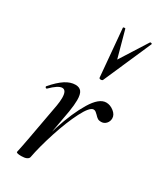

<svg xmlns="http://www.w3.org/2000/svg" viewBox="-189 -797 728 870"><g transform="rotate(30 175.5 -361.5)"><path d="M292 -395Q313 -395 332 -380Q351 -365 351 -346Q351 -330 340.5 -318.5Q330 -307 314 -307Q303 -307 296 -311.5Q289 -316 281 -325Q276 -330 270.5 -334.5Q265 -339 258 -339Q238 -339 209 -282.5Q180 -226 154.5 -147Q129 -68 118 -9L108 -10Q124 -95 153 -184.5Q182 -274 218.5 -334.5Q255 -395 292 -395ZM53 1Q54 -5 59.5 -30Q65 -55 68 -74L104 -271Q108 -294 108 -313Q108 -353 86 -353Q65 -353 27 -315Q26 -314 24 -314Q21 -314 19 -317.5Q17 -321 19 -323Q51 -360 78 -377.5Q105 -395 131 -395Q152 -395 162 -382Q172 -369 172 -338Q172 -314 166 -276L118 -9Q116 -1 106 3.5Q96 8 79 8Q53 8 53 1ZM199 -727 237 -588 327 -730Q328 -731 330 -731Q333 -731 335.5 -729.5Q338 -728 337 -726L228 -477Q226 -472 217 -472Q214 -472 211.5 -473.5Q209 -475 209 -477L187 -726Q187 -729 193 -729.5Q199 -730 199 -727Z"/></g></svg>

Font: Cormorant Infant Medium
Style: Italic
Weight: 500
Italic angle: -10°
Designer: Christian Thalmann (Catharsis Fonts)
Foundry: Catharsis Fonts
Version: Version 4.000